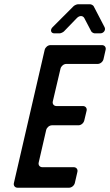

<svg xmlns="http://www.w3.org/2000/svg" viewBox="-20 -878 515 898"><path d="M325 -96H178C166 -96 158 -106 161 -118L196 -270C199 -282 211 -292 223 -292H347C359 -292 371 -302 374 -314L385 -360C388 -372 380 -382 368 -382H244C232 -382 224 -392 227 -404L263 -557C266 -569 278 -579 290 -579H437C449 -579 461 -589 464 -601L474 -645C477 -657 469 -667 457 -667H216C204 -667 192 -657 189 -645L45 -22C42 -10 50 0 62 0H303C315 0 327 -10 330 -22L342 -74C345 -86 337 -96 325 -96ZM374 -794 407 -731C409 -727 418 -722 423 -722H449C465 -722 476 -738 469 -751L418 -849C416 -853 407 -858 402 -858H344C339 -858 328 -853 324 -849L226 -751C213 -738 218 -722 234 -722H259C264 -722 275 -727 279 -731L339 -793C351 -806 367 -806 374 -794Z"/></svg>

Font: DIN Rundschrift
Style: EngKursiv
Weight: 400
Width: 3
Version: Version 1.027